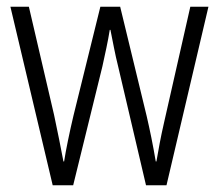

<svg xmlns="http://www.w3.org/2000/svg" viewBox="-20 -552 652 572"><path d="M332 -354Q325 -382 319.5 -410Q314 -438 309 -463H307Q303 -438 297 -409.5Q291 -381 285 -354L198 0H137L11 -532H66L141 -210Q149 -172 156 -137.5Q163 -103 169 -71H171Q175 -97 182.5 -133.5Q190 -170 199 -208L279 -532H338L417 -206Q424 -176 431 -141.5Q438 -107 444 -71H446Q451 -100 456 -126.5Q461 -153 469 -188L547 -532H601L476 0H415Z"/></svg>

Font: Noto Sans Condensed Light
Style: Regular
Weight: 300
Width: 3
Designer: Monotype Design Team
Foundry: Monotype Imaging Inc.
Version: Version 2.013; ttfautohint (v1.8.4.7-5d5b)